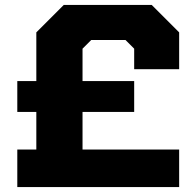

<svg xmlns="http://www.w3.org/2000/svg" viewBox="-20 -757 795 777"><path d="M50 0V-152H127V-304H50V-429H127V-626L238 -737H594L705 -626V-477H523V-560L488 -595H349L314 -560V-429H523V-304H314V-152H705V0Z"/></svg>

Font: Tomorrow
Style: Bold
Weight: 700
Designer: Tony de Marco, Monica Rizzolli
Foundry: Just in Type
Version: Version 2.002